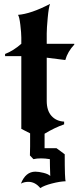

<svg xmlns="http://www.w3.org/2000/svg" viewBox="-20 -679 400 982"><path d="M133 116Q134 101 134 70V3L89 -20V-392H6V-403Q48 -419 89 -455V-487Q89 -510 84 -552Q79 -594 72 -603Q138 -608 236 -659Q229 -642 224 -587.5Q219 -533 219 -508V-455H360V-451Q326 -415 314 -372L219 -384V-163Q219 -113 243.5 -86Q268 -59 308 -57V-43Q259 -26 208 5V79H269L311 110Q311 241 316 248Q286 249 245.5 259.5Q205 270 186 283Q160 251 125 251Q104 251 87 260Q111 199 161 199Q178 199 202.5 205Q227 211 237 221Q237 218 236.5 205.5Q236 193 235.5 171Q235 149 235 135Q211 131 190 131Q168 131 151 135Q148 131 133 116Z"/></svg>

Font: NewRocker
Style: Regular
Weight: 400
Designer: Pablo Impallari, Brenda Gallo, Rodrigo Fuenzalida
Foundry: Pablo Impallari, Brenda Gallo, Rodrigo Fuenzalida
Version: Version 1.000